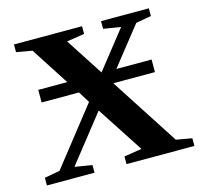

<svg xmlns="http://www.w3.org/2000/svg" viewBox="-97 -762 916 869"><g transform="rotate(-15 361.0 -327.5)"><path d="M161 -49 242 -36V0H19V-36L91 -49L301 -316L268 -369H93V-428H229L114 -606L40 -619V-655H359V-619L276 -606L390 -430L529 -606L448 -619V-655H672V-619L600 -606L459 -428H624V-369H429L636 -49L710 -36V0H392V-36L475 -49L333 -267Z"/></g></svg>

Font: Libra Serif Modern
Style: Bold
Weight: 700
Designer: Stefan Peev, Context Ltd
Foundry: Ascender Corporation
Version: Version 1.000